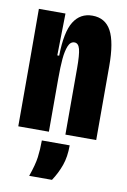

<svg xmlns="http://www.w3.org/2000/svg" viewBox="-85 -592 563 850"><g transform="rotate(10 196.5 -166.5)"><path d="M22.2 -312.5 21.7 -528H141.3L137.8 -339.3H146.2Q148 -446.5 177.2 -493Q206.3 -539.5 260.8 -539.5Q318.7 -539.5 345.6 -489.8Q372.5 -440 372.5 -332.3V0H234V-297.5Q234 -359 227.4 -384Q220.8 -409 203 -409Q184.7 -409 175.4 -386.2Q166.2 -363.3 163 -327.9Q159.8 -292.5 159.8 -236.3V0H22.2ZM135.8 43.5H261Q261 95.5 247.3 133.8Q233.7 172.2 210.3 207.5H107.8Q126.7 154.2 131.2 119.2Q135.8 84.3 135.8 43.5Z"/></g></svg>

Font: Bricolage Grotesque 96pt Condensed ExBd
Style: Regular
Weight: 800
Width: 3
Designer: Mathieu Triay
Foundry: Atelier Triay
Version: Version 1.001;Glyphs 3.2 (3207)